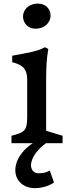

<svg xmlns="http://www.w3.org/2000/svg" viewBox="-20 -774 370 1038"><path d="M172.9 -618.7C214.8 -618.7 253.4 -647.5 253.4 -689.9C253.4 -729 223.1 -754.4 186 -754.4C130.9 -754.4 104.5 -717.8 104.5 -685.1C104.5 -648.9 131.3 -618.7 172.9 -618.7ZM42 0H157.7C117.2 25.9 77.1 67.9 65.9 118.7C49.8 191.4 98.1 243.2 169.4 243.2C215.8 243.2 257.3 224.1 272 212.4L249 147.9C225.6 162.6 200.7 162.6 183.1 162.6C171.4 162.6 137.7 148.4 150.4 99.6C158.2 69.3 183.1 33.2 228.5 0H318.4V-40L229.5 -66.9V-345.2C229.5 -409.7 231.9 -456.5 241.2 -509.3L223.1 -518.6C176.8 -494.6 134.8 -489.7 45.9 -472.7V-437.5C87.4 -426.8 127 -413.1 127 -344.2V-142.6C127 -64 110.8 -58.6 42 -40Z"/></svg>

Font: Donegal One
Style: Regular
Weight: 400
Designer: Gary Lonergan
Foundry: Sorkin Type Co.
Version: Version 1.004